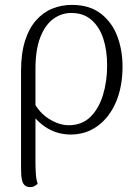

<svg xmlns="http://www.w3.org/2000/svg" viewBox="-20 -537 569 785"><path d="M104 228Q91 228 83 222Q75 216 71.5 205Q68 194 67 179.5Q66 165 66 149V-246Q66 -319 82.5 -370.5Q99 -422 128 -454.5Q157 -487 194.5 -502Q232 -517 274 -517Q346 -517 392 -481.5Q438 -446 459.5 -389Q481 -332 481 -265Q481 -183 454.5 -120.5Q428 -58 380 -22.5Q332 13 269 13Q209 13 161 -21Q113 -55 85 -113L106 -144Q131 -84 175 -54.5Q219 -25 261 -25Q314 -25 348.5 -58Q383 -91 400.5 -147Q418 -203 418 -269Q418 -332 402 -380Q386 -428 353.5 -456Q321 -484 272 -484Q230 -484 196.5 -458.5Q163 -433 144 -382.5Q125 -332 125 -256V126Q125 148 126.5 173Q128 198 134 214Q131 218 122.5 223Q114 228 104 228Z"/></svg>

Font: Arima Thin Light
Style: Regular
Weight: 300
Version: Version 1.100